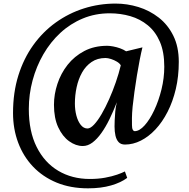

<svg xmlns="http://www.w3.org/2000/svg" viewBox="-20 -776 1028 1046"><path d="M51 -160.5Q51 -272 80 -364.8Q109 -457.5 161.2 -530.2Q213.5 -603 284 -653.5Q354.5 -704 437.2 -730.2Q520 -756.5 610 -756.5Q672.5 -756.5 733.8 -737.8Q795 -719 844.8 -680.2Q894.5 -641.5 924.2 -581.5Q954 -521.5 954 -439Q954 -360 937.8 -291.2Q921.5 -222.5 893 -166.8Q864.5 -111 827.2 -71.2Q790 -31.5 747.5 -10Q705 11.5 661 11.5Q638.5 11.5 626.2 -1.8Q614 -15 609 -37.2Q604 -59.5 604 -87Q604 -98.5 604.8 -120.5Q605.5 -142.5 608 -168.8Q610.5 -195 616.5 -219Q598 -171 577 -127.8Q556 -84.5 532.5 -51.5Q509 -18.5 483.8 0.5Q458.5 19.5 431 19.5Q393 19.5 356.8 -6.5Q320.5 -32.5 297.2 -82.5Q274 -132.5 274 -205Q274 -262 292.8 -319Q311.5 -376 348.2 -422.8Q385 -469.5 439.2 -498Q493.5 -526.5 564 -526.5Q577.5 -526.5 596.5 -523Q615.5 -519.5 634.2 -512.8Q653 -506 667 -496.5L756 -518Q749 -490 741.2 -450.2Q733.5 -410.5 726 -365.2Q718.5 -320 712.5 -276Q706.5 -232 702.5 -195Q699 -157.5 698.8 -133.2Q698.5 -109 699 -94.5Q699 -77.5 703.2 -69.5Q707.5 -61.5 714 -61.5Q739.5 -61.5 767.8 -92.8Q796 -124 820.2 -175.5Q844.5 -227 859.8 -289Q875 -351 875 -412.5Q875 -493 851 -548.5Q827 -604 785.2 -638.2Q743.5 -672.5 690 -688Q636.5 -703.5 578 -703.5Q499 -703.5 431 -675.2Q363 -647 308.8 -596.8Q254.5 -546.5 216.2 -480.2Q178 -414 157.5 -338Q137 -262 137 -182.5Q137 -60.5 179.8 24.8Q222.5 110 297.5 154.5Q372.5 199 469 199Q515 199 552.8 192Q590.5 185 617.8 175.5Q645 166 660.5 158L673 193Q639.5 218.5 585.2 234.2Q531 250 459.5 250Q364 250 288.5 218.8Q213 187.5 160 131.8Q107 76 79 1.2Q51 -73.5 51 -160.5ZM388 -212Q388 -177 396.2 -146Q404.5 -115 420 -95.5Q435.5 -76 456.5 -76Q472.5 -76 492.5 -97.2Q512.5 -118.5 533.5 -154.5Q554.5 -190.5 574.5 -235.5Q594.5 -280.5 611 -328.2Q627.5 -376 638 -420Q632 -431 617 -440Q602 -449 584.8 -454.5Q567.5 -460 555 -460Q510.5 -460 478.8 -438.2Q447 -416.5 427 -380.8Q407 -345 397.5 -301Q388 -257 388 -212Z"/></svg>

Font: Merriweather Light 18pt
Style: Bold Italic
Weight: 700
Italic angle: -7.8°
Version: Version 2.101